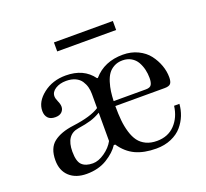

<svg xmlns="http://www.w3.org/2000/svg" viewBox="-108 -726 924 861"><g transform="rotate(-20 354.5 -295.0)"><path d="M229.5 -553.7V-596.7H510.7V-553.7ZM54.7 -97.2Q54.7 -155.8 88.6 -182.1Q122.6 -208.5 184.1 -216.3Q270.5 -227.5 310.5 -253.9V-321.3Q310.5 -338.9 306.4 -354.5Q302.2 -370.1 292.7 -384.5Q283.2 -398.9 264.9 -407.5Q246.6 -416 221.2 -416Q190.9 -416 169.9 -402.6Q148.9 -389.2 148.9 -368.7Q148.9 -358.4 155.8 -342.8Q163.1 -327.1 163.1 -314.5Q163.1 -300.3 152.6 -289.8Q142.1 -279.3 121.6 -279.3Q98.1 -279.3 86.7 -291.7Q75.2 -304.2 75.2 -325.2Q75.2 -369.6 119.9 -404.5Q164.6 -439.5 227.5 -439.5Q313.5 -439.5 356.4 -379.9H360.4Q411.6 -439.5 500.5 -439.5Q539.6 -439.5 571.5 -424.1Q603.5 -408.7 622.6 -383.8Q641.6 -358.9 651.9 -330.3Q662.1 -301.8 662.1 -273.4Q662.1 -252.4 654.8 -243.4Q647.5 -234.4 626 -234.4H390.6Q390.6 -195.3 393.6 -165.5Q396.5 -135.7 404.8 -108.2Q413.1 -80.6 426.5 -62.5Q439.9 -44.4 461.9 -33.9Q483.9 -23.4 513.7 -23.4Q566.4 -23.4 599.1 -57.6Q631.8 -91.8 638.7 -145.5H664.1Q662.1 -117.7 651.9 -91.6Q641.6 -65.4 622.3 -42.7Q603 -20 571 -6.1Q539.1 7.8 499 7.8Q440.9 7.8 400.1 -11.2Q359.4 -30.3 331.1 -72.3H324.2Q305.2 -42.5 264.4 -17.3Q223.6 7.8 167 7.8Q115.7 7.8 85.2 -20Q54.7 -47.9 54.7 -97.2ZM139.6 -107.9Q139.6 -61 157.2 -44.2Q174.8 -27.3 209 -27.3Q235.8 -27.3 265.6 -48.1Q295.4 -68.8 310.5 -96.7V-231.9Q286.6 -217.8 262.5 -210.4Q238.3 -203.1 200.2 -197.3Q139.6 -188 139.6 -107.9ZM391.1 -257.8H545.4Q565.4 -257.8 571.8 -268.8Q578.1 -279.8 578.1 -300.3Q578.1 -321.3 573.5 -340.8Q568.8 -360.4 559.1 -377.7Q549.3 -395 531.5 -405.5Q513.7 -416 490.2 -416Q466.8 -416 449.2 -406.2Q431.6 -396.5 421.4 -381.8Q411.1 -367.2 404.3 -345Q397.5 -322.8 394.8 -302.7Q392.1 -282.7 391.1 -257.8Z"/></g></svg>

Font: Theano Didot
Style: Regular
Weight: 400
Designer: Alexey Kryukov
Version: Version 2.0